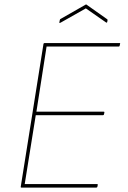

<svg xmlns="http://www.w3.org/2000/svg" viewBox="-20 -850 580 870"><path d="M77 0Q73 0 74 -4L177 -651Q178 -655 182 -655H521Q523 -655 524 -654.5Q525 -654 524 -651L522 -642Q521 -640 520 -639.5Q519 -639 517 -639H191L145 -344H450Q454 -344 453 -340L451 -331Q450 -328 446 -328H142L92 -16H420Q424 -16 423 -12L421 -3Q420 0 416 0ZM254 -747Q252 -746 250 -746Q248 -746 249 -749L251 -759Q252 -762 252.5 -763Q253 -764 256 -765L368 -829Q370 -831 372 -829L464 -764Q466 -763 467 -761.5Q468 -760 467 -757L466 -751Q465 -746 461 -748L369 -812Z"/></svg>

Font: Sofia Sans Hairline
Style: Italic
Weight: 1
Italic angle: -9°
Designer: Botio Nikoltchev, Ani Petrova
Foundry: lettersoup
Version: Version 4.102